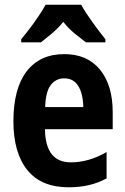

<svg xmlns="http://www.w3.org/2000/svg" viewBox="-20 -786 533 816"><path d="M253 -556Q351 -556 405 -490Q459 -424 459 -309V-237H171Q173 -96 281 -96Q358 -96 433 -140V-28Q365 10 272 10Q155 10 96 -63.5Q37 -137 37 -270Q37 -410 93.5 -483Q150 -556 253 -556ZM253 -453Q218 -453 196 -425Q174 -397 172 -331H334Q333 -387 313 -420Q293 -453 253 -453ZM325 -766Q343 -733 372 -693Q401 -653 428 -619V-606H345Q325 -621 298 -643Q271 -665 249 -693Q226 -665 199 -642.5Q172 -620 154 -606H70V-619Q86 -638 106.5 -665Q127 -692 145 -719Q163 -746 174 -766Z"/></svg>

Font: Noto Sans Gurmukhi Condensed
Style: Bold
Weight: 700
Width: 3
Designer: Jelle Bosma - Monotype Design Team
Foundry: Monotype Imaging Inc.
Version: Version 2.004; ttfautohint (v1.8.4.7-5d5b)